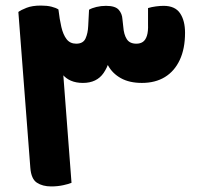

<svg xmlns="http://www.w3.org/2000/svg" viewBox="-20 -661 731 690"><path d="M127 -641Q149 -641 165 -637Q181 -633 190 -627Q194 -592 200.5 -564Q207 -536 219.5 -520Q232 -504 254 -504Q279 -504 287.5 -523Q296 -542 297 -568L300 -626Q310 -632 326.5 -636Q343 -640 361 -640Q394 -640 406.5 -626Q419 -612 420 -592L423 -565Q425 -537 435.5 -520.5Q446 -504 470 -504Q484 -504 493.5 -510.5Q503 -517 508 -532.5Q513 -548 512 -574V-632Q525 -636 540.5 -638Q556 -640 568 -640Q609 -640 627 -613.5Q645 -587 645 -543Q645 -486 626 -445.5Q607 -405 572.5 -384Q538 -363 490 -363Q445 -363 414.5 -380Q384 -397 368.5 -425.5Q353 -454 349 -489L379 -485Q377 -435 352.5 -399Q328 -363 278 -363Q229 -363 203.5 -395Q178 -427 170 -478L200 -490L237 -4Q228 0 207.5 4.5Q187 9 164 9Q133 9 112.5 -4.5Q92 -18 89 -58L46 -618Q55 -625 75.5 -633Q96 -641 127 -641Z"/></svg>

Font: Baloo Bhaijaan 2
Style: Bold
Weight: 700
Designer: Sanskriti Dholi, Noopur Datye and Ek Type
Foundry: Ek Type
Version: Version 1.701